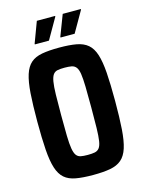

<svg xmlns="http://www.w3.org/2000/svg" viewBox="-129 -941 769 1025"><g transform="rotate(-15 256.0 -428.5)"><path d="M256 8Q199 8 160.5 1Q122 -6 98.5 -26.5Q75 -47 62.5 -86Q50 -125 45.5 -188Q41 -251 41 -344Q41 -437 45.5 -500Q50 -563 62.5 -602Q75 -641 98.5 -661.5Q122 -682 160.5 -689Q199 -696 256 -696Q312 -696 350.5 -689Q389 -682 413 -661.5Q437 -641 449.5 -602Q462 -563 466.5 -500Q471 -437 471 -344Q471 -251 466.5 -188Q462 -125 449.5 -86Q437 -47 413 -26.5Q389 -6 350.5 1Q312 8 256 8ZM256 -103Q279 -103 294.5 -106Q310 -109 319.5 -121Q329 -133 333 -159Q337 -185 338 -230Q339 -275 339 -344Q339 -413 338 -458Q337 -503 333 -529Q329 -555 319.5 -567Q310 -579 294.5 -582Q279 -585 256 -585Q232 -585 217 -582Q202 -579 193 -567Q184 -555 179.5 -529Q175 -503 174 -458Q173 -413 173 -344Q173 -275 174 -230Q175 -185 179.5 -159Q184 -133 193 -121Q202 -109 217 -106Q232 -103 256 -103ZM135 -746V-750L178 -865H279V-861L213 -746ZM277 -746V-750L321 -865H421V-861L355 -746Z"/></g></svg>

Font: Saira Condensed
Style: Bold
Weight: 700
Width: 3
Designer: Hector Gatti with collaboration of the Omnibus-Type team
Foundry: Omnibus-Type
Version: Version 1.101